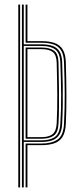

<svg xmlns="http://www.w3.org/2000/svg" viewBox="-20 -820 341 840"><path d="M60 0V-800H68V0ZM76 0V-800H84V-626H162Q190 -626 209.6 -619.2Q229.2 -612.5 240.1 -595.4Q251 -578.2 252 -547Q254 -492.5 254.6 -447Q255.2 -401.5 254.6 -360.8Q254 -320 252 -279Q250.5 -248 239.5 -230.6Q228.5 -213.2 208.8 -206.1Q189 -199 161 -199H84V0ZM92 0V-192H161Q205.8 -192 231.6 -209.4Q257.5 -226.8 260 -278Q263.5 -347.8 263.1 -410.6Q262.8 -473.5 260 -547Q258.8 -581 247.1 -599.6Q235.5 -618.2 214.1 -625.6Q192.8 -633 162 -633H92V-800H100V-640H162Q195.2 -640 218.5 -631.9Q241.8 -623.8 254.4 -603.5Q267 -583.2 268 -547Q270.5 -462.2 270.6 -400.1Q270.8 -338 268 -278Q266.2 -241.5 253.5 -221.2Q240.8 -201 217.5 -193Q194.2 -185 161 -185H100V0ZM84 -206H161Q199 -206 220.2 -221Q241.5 -236 244 -279Q247.8 -341.5 247.4 -404.1Q247 -466.8 244 -546Q242.5 -587.8 221.9 -603.4Q201.2 -619 162 -619H84ZM92 -213V-612H162Q196.5 -612 215.9 -598.5Q235.2 -585 236 -546Q237.5 -480 238 -434Q238.5 -388 238.1 -351.9Q237.8 -315.8 236 -279Q234.2 -240.5 215.2 -226.8Q196.2 -213 161 -213ZM100 -220H161Q194 -220 210.1 -233.1Q226.2 -246.2 228 -280Q231 -342.2 230.6 -403.6Q230.2 -465 228 -546Q227 -580.2 210.5 -592.6Q194 -605 162 -605H100Z"/></svg>

Font: Big Shoulders Inline Text Thin Thin
Style: Regular
Weight: 250
Version: Version 2.002